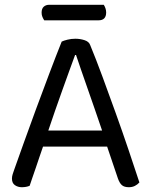

<svg xmlns="http://www.w3.org/2000/svg" viewBox="-20 -775 632 803"><path d="M165 -690Q161 -696 157.5 -704Q154 -712 154 -722Q154 -739 163 -747Q172 -755 186 -755H414Q418 -749 421 -740.5Q424 -732 424 -723Q424 -690 392 -690ZM428 -162H160Q153 -142 145 -118.5Q137 -95 129.5 -72.5Q122 -50 115 -30.5Q108 -11 104 2Q90 8 71 8Q55 8 42.5 -0.5Q30 -9 30 -28Q30 -37 33 -46.5Q36 -56 40 -67Q55 -109 78.5 -175Q102 -241 129.5 -315.5Q157 -390 185.5 -465.5Q214 -541 238 -601Q246 -605 262 -609Q278 -613 295 -613Q315 -613 333.5 -607Q352 -601 357 -587Q381 -529 408.5 -454.5Q436 -380 464 -302Q492 -224 517.5 -148.5Q543 -73 563 -12Q555 -3 544 2.5Q533 8 519 8Q500 8 490 -0.5Q480 -9 473 -29ZM294 -545Q283 -515 269 -476.5Q255 -438 240 -396Q225 -354 210 -311Q195 -268 182 -229H407Q392 -274 376 -319.5Q360 -365 345.5 -407Q331 -449 318.5 -484.5Q306 -520 298 -545Z"/></svg>

Font: Baloo Bhai 2
Style: Regular
Weight: 400
Designer: Supriya Tembe, Noopur Datye and Ek Type
Foundry: Ek Type
Version: Version 1.640;PS 1.000;hotconv 16.6.51;makeotf.lib2.5.65220;